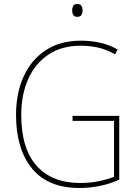

<svg xmlns="http://www.w3.org/2000/svg" viewBox="-20 -928 687 958"><path d="M342 -350H575V-32Q531 -11 479 -0.5Q427 10 377 10Q219 10 139.5 -87.5Q60 -185 60 -355Q60 -462 97.5 -545.5Q135 -629 207.5 -677Q280 -725 384 -725Q433 -725 478.5 -715Q524 -705 567 -681L554 -657Q510 -682 467.5 -691Q425 -700 383 -700Q288 -700 221.5 -655.5Q155 -611 120.5 -533Q86 -455 86 -355Q86 -186 163 -100.5Q240 -15 379 -15Q428 -15 471 -23.5Q514 -32 549 -46V-325H342ZM365 -908Q382 -908 387 -898Q392 -888 392 -876Q392 -863 386.5 -853.5Q381 -844 365 -844Q351 -844 345.5 -853.5Q340 -863 340 -876Q340 -888 345 -898Q350 -908 365 -908Z"/></svg>

Font: Noto Sans Khmer UI SemiCondensed Thin
Style: Regular
Weight: 100
Width: 4
Designer: Danh Hong and the Monotype Design Team
Foundry: Monotype Imaging Inc.
Version: Version 2.002; ttfautohint (v1.8.4.7-5d5b)